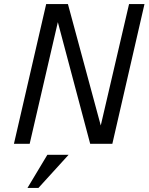

<svg xmlns="http://www.w3.org/2000/svg" viewBox="-20 -710 736 948"><path d="M48.8 0 208 -689.9H315.4L477.5 -90.3L617.2 -689.9H693.4L534.7 0H425.3L265.6 -600.6L126.5 0ZM115.7 217.8 213.9 54.2H318.8L169.9 217.8Z"/></svg>

Font: HK Grotesk Italic
Style: Regular
Weight: 400
Italic angle: -13°
Designer: Alfredo Marco Pradil and Stefan Peev
Foundry: Hanken Design Co.
Version: Version 1.000;PS 001.000;hotconv 1.0.88;makeotf.lib2.5.64775